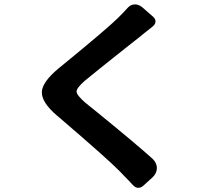

<svg xmlns="http://www.w3.org/2000/svg" viewBox="-20 -814 1020 894"><path d="M599 48Q586 33 558 5Q544 -10 537 -17Q481 -74 264 -260Q251 -271 244 -277Q172 -339 175 -387Q177 -432 252 -495Q260 -502 279 -517Q471 -674 529 -730Q560 -761 574 -777Q588 -793 607.5 -793.5Q627 -794 645 -778L662 -763L693 -736Q705 -725 704 -712.5Q703 -700 690 -690Q674 -678 646 -655Q638 -648 634 -645Q616 -631 568 -593Q423 -478 375 -438Q336 -404 336.5 -387.5Q337 -371 377 -336Q392 -324 434 -290Q611 -146 690 -75Q711 -55 710.5 -30.5Q710 -6 688 14L679 22L648 50Q636 61 623 60.5Q610 60 599 48Z"/></svg>

Font: GenSenRounded2 TW B
Style: Regular
Weight: 700
Version: Version 2.000;PS 2;hotconv 16.6.51;makeotf.lib2.5.65220 DEVE